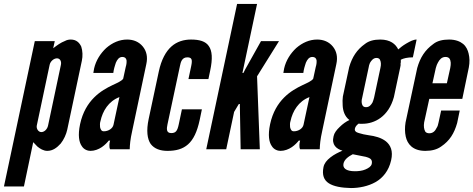

<svg xmlns="http://www.w3.org/2000/svg" viewBox="-20 -755 2394 971"><path d="M156 -547H257L249 -511C270 -527 286 -539 309 -548C318 -553 328 -555 338 -555C366 -555 382 -539 391 -519C398 -498 399 -471 394 -448L320 -99C315 -76 303 -49 287 -29C268 -8 247 8 219 8C200 8 182 -3 169 -14C162 -21 155 -28 148 -36L101 188H0ZM166 -120C163 -104 174 -87 189 -87C204 -87 219 -101 223 -120L288 -427C292 -446 283 -460 268 -460C253 -460 235 -446 231 -427Z M616 -417C619 -426 621 -439 620 -450C618 -461 611 -467 599 -467C582 -467 573 -454 566 -438C563 -430 561 -421 558 -412C557 -407 556 -403 555 -399C554 -394 554 -390 553 -386H452L456 -409C465 -449 488 -485 517 -512C548 -539 584 -555 623 -555C656 -555 683 -543 702 -520C721 -497 728 -467 720 -431L649 -95C638 -46 637 -24 636 0H537C530 -11 534 -37 537 -44H530C523 -35 511 -22 495 -11C479 0 458 8 438 8C425 8 405 3 393 -17C380 -36 373 -70 385 -127C398 -188 425 -231 456 -262C487 -293 521 -311 548 -324C576 -337 596 -346 603 -357ZM584 -264C529 -243 499 -194 488 -142C485 -133 485 -123 486 -112C489 -100 493 -91 505 -91C528 -91 550 -105 554 -124Z M827 -126C823 -106 819 -82 846 -82C869 -82 877 -93 884 -126L900 -202H1001L990 -149C977 -88 958 -49 931 -25C904 -1 870 8 827 8C791 8 761 -2 742 -27C725 -52 719 -93 732 -154L783 -393C796 -454 819 -495 847 -520C875 -545 910 -555 946 -555C989 -555 1020 -546 1036 -522C1053 -498 1056 -459 1043 -398L1034 -355H933L947 -421C954 -454 950 -465 927 -465C900 -465 894 -441 890 -421Z M1280 -735 1206 -386H1211L1220 -404L1300 -547H1391L1280 -369L1294 0H1197L1193 -221V-229H1188L1183 -221L1164 -189L1124 0H1023L1179 -735Z M1577 -417C1580 -426 1582 -439 1581 -450C1579 -461 1572 -467 1560 -467C1543 -467 1534 -454 1527 -438C1524 -430 1522 -421 1519 -412C1518 -407 1517 -403 1516 -399C1515 -394 1515 -390 1514 -386H1413L1417 -409C1426 -449 1449 -485 1478 -512C1509 -539 1545 -555 1584 -555C1617 -555 1644 -543 1663 -520C1682 -497 1689 -467 1681 -431L1610 -95C1599 -46 1598 -24 1597 0H1498C1491 -11 1495 -37 1498 -44H1491C1484 -35 1472 -22 1456 -11C1440 0 1419 8 1399 8C1386 8 1366 3 1354 -17C1341 -36 1334 -70 1346 -127C1359 -188 1386 -231 1417 -262C1448 -293 1482 -311 1509 -324C1537 -337 1557 -346 1564 -357ZM1545 -264C1490 -243 1460 -194 1449 -142C1446 -133 1446 -123 1447 -112C1450 -100 1454 -91 1466 -91C1489 -91 1511 -105 1515 -124Z M1972 -264C1945 -165 1874 -129 1813 -129H1804C1799 -129 1796 -129 1794 -130C1783 -122 1777 -114 1775 -105C1772 -93 1780 -86 1795 -82C1810 -77 1826 -74 1845 -71C1876 -67 1908 -59 1932 -40C1955 -21 1969 8 1958 56C1946 109 1916 145 1879 166C1842 187 1796 196 1755 196C1707 195 1668 188 1643 172C1618 156 1608 130 1616 90C1620 71 1632 56 1651 41C1670 26 1691 16 1712 7C1681 -2 1656 -23 1667 -66C1670 -82 1682 -98 1698 -113C1713 -128 1730 -140 1747 -148C1722 -167 1714 -197 1713 -222C1712 -239 1712 -254 1714 -267L1746 -416C1761 -467 1785 -504 1826 -533C1845 -548 1871 -555 1903 -555C1954 -555 1981 -532 1994 -505C2002 -512 2016 -524 2035 -535C2054 -546 2071 -555 2087 -555L2068 -465C2041 -465 2020 -460 2007 -453V-440C2006 -435 2005 -431 2006 -429C2006 -428 2006 -426 2006 -424C2005 -422 2005 -420 2005 -419ZM1904 -412C1908 -429 1907 -443 1901 -454C1898 -459 1892 -462 1884 -462C1868 -462 1858 -449 1851 -437C1848 -430 1845 -421 1844 -412L1812 -262C1807 -245 1808 -231 1814 -221C1817 -216 1823 -213 1831 -213C1848 -213 1857 -225 1864 -237C1867 -245 1870 -253 1872 -262ZM1764 25C1741 37 1721 52 1717 73C1713 94 1728 111 1775 111C1792 111 1812 109 1828 102C1844 95 1857 87 1860 74C1864 55 1855 47 1842 42C1835 39 1826 37 1814 35Z M2305 -196 2292 -133C2277 -80 2254 -43 2211 -14C2190 1 2164 8 2131 8C2066 8 2040 -28 2032 -64C2027 -87 2027 -111 2031 -136L2090 -411C2105 -464 2129 -502 2172 -533C2191 -548 2218 -555 2251 -555C2283 -555 2306 -546 2322 -533C2338 -520 2346 -501 2350 -484C2355 -463 2356 -441 2351 -414L2318 -255H2151L2125 -136C2122 -117 2124 -101 2131 -89C2135 -84 2142 -81 2151 -81C2170 -81 2181 -93 2188 -108C2193 -115 2196 -125 2198 -136L2211 -196ZM2167 -334H2240L2257 -411C2261 -432 2261 -447 2253 -459C2249 -464 2242 -467 2233 -467C2214 -467 2203 -454 2195 -439C2191 -432 2187 -423 2184 -411Z"/></svg>

Font: League Gothic Italic
Style: Regular
Weight: 400
Designer: Tyler Finck
Foundry: The League of Moveable Type
Version: Version 1.001;PS 001.001;hotconv 1.0.56;makeotf.lib2.0.21325